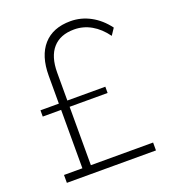

<svg xmlns="http://www.w3.org/2000/svg" viewBox="-129 -797 793 893"><g transform="rotate(-20 267.0 -350.5)"><path d="M182 -39H490V0H49V-39H140V-328H49V-359H140V-497Q140 -595 187 -648Q234 -701 321 -701Q373 -701 419.5 -676Q466 -651 501 -604L479 -571Q448 -614 408.5 -636.5Q369 -659 324 -659Q255 -659 218.5 -617.5Q182 -576 182 -497V-359H370V-328H182Z"/></g></svg>

Font: Argentum Sans ExtraLight
Style: Regular
Weight: 275
Designer: Julieta Ulanovsky (Modified by Cristiano Sobral)
Foundry: Julieta Ulanovsky
Version: Version 1.000; ttfautohint (v1.5.65-e2d9)